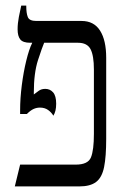

<svg xmlns="http://www.w3.org/2000/svg" viewBox="-20 -667 445 687"><path d="M33 0 52 -78H251Q295 -78 305.5 -104Q316 -130 316 -188V-418Q316 -468 304 -491Q292 -514 259 -514H138Q131 -498 116 -452Q101 -406 101 -335V-329Q109 -335 118.5 -342Q128 -349 142 -349Q159 -349 170 -336.5Q181 -324 181 -296Q181 -282 178.5 -271.5Q176 -261 171 -253Q164 -265 152 -273.5Q140 -282 123 -282Q111 -282 100 -277Q89 -272 76 -259H52V-272Q52 -315 58 -362Q64 -409 74 -450Q84 -491 95 -513V-514H88Q62 -514 52.5 -526Q43 -538 43 -562Q43 -583 47.5 -606.5Q52 -630 56 -647H74V-644Q74 -620 79.5 -606Q85 -592 110 -592H272Q316 -592 338 -557.5Q360 -523 360 -460V-170Q360 -107 352.5 -69.5Q345 -32 324 -16Q303 0 264 0Z"/></svg>

Font: Noto Serif Hebrew ExtraCondensed
Style: Regular
Weight: 400
Width: 2
Designer: Monotype Design Team
Foundry: Monotype Imaging Inc.
Version: Version 2.004; ttfautohint (v1.8.4.7-5d5b)